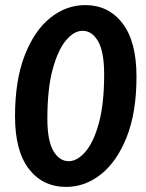

<svg xmlns="http://www.w3.org/2000/svg" viewBox="-20 -727 575 754"><path d="M240 7Q148 7 93.5 -63.5Q39 -134 39 -270Q39 -412 77 -509.5Q115 -607 177.5 -657Q240 -707 315 -707Q406 -707 461 -635.5Q516 -564 516 -426Q516 -285 477.5 -188.5Q439 -92 376.5 -42.5Q314 7 240 7ZM250 -94Q283 -94 315 -130.5Q347 -167 368 -242.5Q389 -318 389 -435Q389 -523 365.5 -564.5Q342 -606 304 -606Q271 -606 239.5 -569Q208 -532 187 -455.5Q166 -379 166 -261Q166 -175 189.5 -134.5Q213 -94 250 -94Z"/></svg>

Font: Asap SemiBold
Style: Italic
Weight: 600
Italic angle: -6°
Designer: Pablo Cosgaya
Foundry: Omnibus-Type
Version: Version 3.001; ttfautohint (v1.8.3)